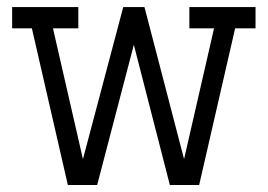

<svg xmlns="http://www.w3.org/2000/svg" viewBox="-20 -527 763 547"><path d="M173.3 0 70.8 -446.3H14.6V-506.8H203.1V-446.3H130.9L216.3 -73.7L331.1 -506.8H391.6L504.4 -73.7L589.8 -446.3H519.5V-506.8H708V-446.3H649.9L547.4 0H463.9L361.3 -399.4L256.8 0Z"/></svg>

Font: Kay Pho Du
Style: Regular
Weight: 400
Designer: Victor Gaultney, Khu Oo Reh
Foundry: SIL International
Version: Version 3.000